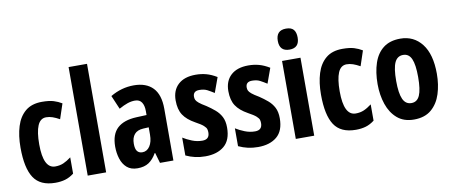

<svg xmlns="http://www.w3.org/2000/svg" viewBox="-67 -1037 3119 1324"><g transform="rotate(-10 1492.0 -375.5)"><path d="M230 10Q124 10 79 -58.5Q34 -127 34 -270Q34 -354 54 -418.5Q74 -483 118 -519.5Q162 -556 234 -556Q284 -556 315 -546.5Q346 -537 372 -521L337 -416Q310 -431 288 -438.5Q266 -446 244 -446Q203 -446 184 -401Q165 -356 165 -270Q165 -101 248 -101Q280 -101 305.5 -112Q331 -123 360 -145V-31Q330 -8 299 1Q268 10 230 10Z M586 0H457V-760H586Z M877 -558Q964 -558 1010.5 -509.5Q1057 -461 1057 -363V0H963L942 -73H939Q915 -31 884 -10.5Q853 10 805 10Q759 10 731 -14.5Q703 -39 690.5 -79Q678 -119 678 -163Q678 -250 723.5 -292Q769 -334 857 -338L929 -341V-370Q929 -408 914 -430.5Q899 -453 867 -453Q841 -453 814.5 -444Q788 -435 754 -416L713 -512Q791 -558 877 -558ZM891 -253Q849 -251 828.5 -227Q808 -203 808 -161Q808 -125 820.5 -109Q833 -93 857 -93Q889 -93 909 -123Q929 -153 929 -204V-255Z M1461 -160Q1461 -72 1412 -31Q1363 10 1280 10Q1242 10 1209 2.5Q1176 -5 1144 -20V-145Q1171 -128 1206 -114Q1241 -100 1278 -100Q1328 -100 1328 -149Q1328 -161 1325 -172Q1322 -183 1306 -197.5Q1290 -212 1251 -233Q1195 -264 1169.5 -303Q1144 -342 1144 -405Q1144 -476 1187.5 -516Q1231 -556 1310 -556Q1349 -556 1384 -546.5Q1419 -537 1457 -514L1419 -409Q1394 -425 1372 -436.5Q1350 -448 1317 -448Q1273 -448 1273 -408Q1273 -396 1277.5 -386Q1282 -376 1297.5 -363Q1313 -350 1347 -330Q1377 -310 1403.5 -287.5Q1430 -265 1445.5 -235Q1461 -205 1461 -160Z M1830 -160Q1830 -72 1781 -31Q1732 10 1649 10Q1611 10 1578 2.5Q1545 -5 1513 -20V-145Q1540 -128 1575 -114Q1610 -100 1647 -100Q1697 -100 1697 -149Q1697 -161 1694 -172Q1691 -183 1675 -197.5Q1659 -212 1620 -233Q1564 -264 1538.5 -303Q1513 -342 1513 -405Q1513 -476 1556.5 -516Q1600 -556 1679 -556Q1718 -556 1753 -546.5Q1788 -537 1826 -514L1788 -409Q1763 -425 1741 -436.5Q1719 -448 1686 -448Q1642 -448 1642 -408Q1642 -396 1646.5 -386Q1651 -376 1666.5 -363Q1682 -350 1716 -330Q1746 -310 1772.5 -287.5Q1799 -265 1814.5 -235Q1830 -205 1830 -160Z M1979 -761Q2016 -761 2032 -742Q2048 -723 2048 -687Q2048 -614 1979 -614Q1909 -614 1909 -687Q1909 -761 1979 -761ZM2043 -546V0H1914V-546Z M2334 10Q2228 10 2183 -58.5Q2138 -127 2138 -270Q2138 -354 2158 -418.5Q2178 -483 2222 -519.5Q2266 -556 2338 -556Q2388 -556 2419 -546.5Q2450 -537 2476 -521L2441 -416Q2414 -431 2392 -438.5Q2370 -446 2348 -446Q2307 -446 2288 -401Q2269 -356 2269 -270Q2269 -101 2352 -101Q2384 -101 2409.5 -112Q2435 -123 2464 -145V-31Q2434 -8 2403 1Q2372 10 2334 10Z M2950 -274Q2950 -198 2929.5 -133.5Q2909 -69 2863 -29.5Q2817 10 2741 10Q2670 10 2624.5 -29Q2579 -68 2557 -132.5Q2535 -197 2535 -274Q2535 -357 2556.5 -421Q2578 -485 2624 -520.5Q2670 -556 2743 -556Q2837 -556 2893.5 -483.5Q2950 -411 2950 -274ZM2665 -273Q2665 -187 2683.5 -146Q2702 -105 2743 -105Q2783 -105 2801 -145.5Q2819 -186 2819 -274Q2819 -361 2801 -401.5Q2783 -442 2743 -442Q2702 -442 2683.5 -402Q2665 -362 2665 -273Z"/></g></svg>

Font: Noto Sans Sinhala ExtraCondensed
Style: Bold
Weight: 700
Width: 2
Designer: Jelle Bosma - Monotype Design Team
Foundry: Monotype Imaging Inc.
Version: Version 2.006; ttfautohint (v1.8.4.7-5d5b)